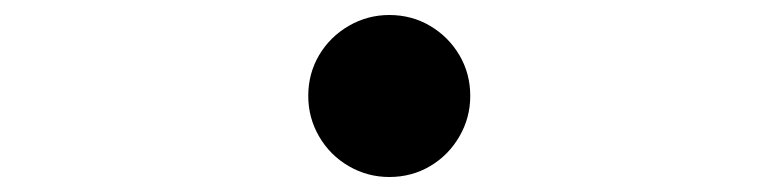

<svg xmlns="http://www.w3.org/2000/svg" viewBox="-20 -499 1040 256"><path d="M607 -371Q607 -401 592.5 -425.5Q578 -450 553.5 -464.5Q529 -479 499 -479Q470 -479 445 -464.5Q420 -450 405.5 -425.5Q391 -401 391 -371Q391 -342 405.5 -317Q420 -292 445 -277.5Q470 -263 499 -263Q529 -263 553.5 -277.5Q578 -292 592.5 -317Q607 -342 607 -371Z"/></svg>

Font: UoqMunThenKhung
Style: Regular
Weight: 400
Designer: Font-Kai, 金井和夫, 宇文滿月
Foundry: Kazuo Kanai, Moonlit Owen
Version: Version 1.197